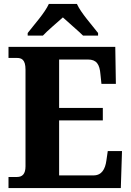

<svg xmlns="http://www.w3.org/2000/svg" viewBox="-20 -951 663 971"><path d="M120 -784V-771H197C219 -795 269 -837 298 -863C326 -837 378 -793 400 -771H476V-784C447 -822 389 -886 369 -931H227C207 -886 149 -822 120 -784ZM23 0H591L597 -187H525L518 -139C512 -95 494 -64 453 -64H279V-342H500V-405H279V-650H425C468 -650 484 -626 488 -575L493 -527H566L563 -714H23V-658H65C88 -658 109 -651 109 -599V-110C109 -71 93 -56 66 -56H23Z"/></svg>

Font: Noto Serif Tamil SemiCondensed ExtraBold
Style: Italic
Weight: 800
Width: 4
Italic angle: -12°
Designer: Indian Type Foundry, Tom Grace, and the Monotype Design Team
Foundry: Monotype Imaging Inc.
Version: Version 2.003